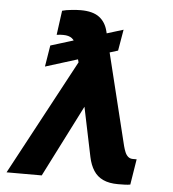

<svg xmlns="http://www.w3.org/2000/svg" viewBox="-53 -799 773 857"><g transform="rotate(5 333.0 -370.5)"><path d="M472.2 -679.7 455.9 -584.7 136.9 -485.3 152.4 -580.9ZM335.3 -335.9 164.9 0H7.3L298.6 -543.1L399.3 -541.8ZM274.3 -749.9Q328.8 -749.9 357.6 -728.1Q386.5 -706.3 396.3 -665.7L519.8 -162.4Q523.4 -148.4 528.5 -136.1Q533.5 -123.7 542.1 -116.1Q550.7 -108.5 563.8 -108.5Q569 -108.5 573.4 -108.5Q577.8 -108.5 580.7 -108.5L562.3 6.3Q552 8.3 538 8.8Q524 9.3 507.5 9.3Q467.4 9.3 440.5 -3.2Q413.5 -15.7 397.7 -40.3Q381.8 -64.8 374.2 -100.8L297.7 -468.9L264.9 -589.7Q258.8 -612.1 244.8 -622.5Q230.7 -633 206.1 -633Q200.4 -633 192.9 -632.7Q185.5 -632.5 176.6 -631L191.4 -740.1Q207.7 -744.9 233.3 -747.4Q258.8 -749.9 274.3 -749.9Z"/></g></svg>

Font: Inter
Style: Italic
Weight: 400
Italic angle: -9.3988°
Designer: Rasmus Andersson
Foundry: rsms
Version: Version 4.001;git-66647c0bb